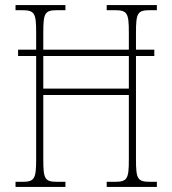

<svg xmlns="http://www.w3.org/2000/svg" viewBox="-20 -734 676 754"><path d="M41 0H237V-20H205C156 -20 150 -31 150 -108V-361H486V-108C486 -31 480 -20 430 -20H399V0H596V-20H570C520 -20 514 -31 514 -108V-514H586V-539H514V-606C514 -683 520 -694 570 -694H596V-714H399V-694H430C480 -694 486 -683 486 -606V-539H150V-606C150 -683 156 -694 205 -694H237V-714H41V-694H65C116 -694 122 -683 122 -606V-539H51V-514H122V-108C122 -31 115 -20 67 -20H41ZM150 -386V-514H486V-386Z"/></svg>

Font: Noto Serif Devanagari Condensed Thin
Style: Regular
Weight: 100
Width: 3
Designer: Universal Thirst, Indian Type Foundry and the Monotype Design Team
Foundry: Monotype Imaging Inc.
Version: Version 2.004